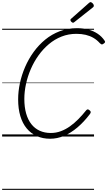

<svg xmlns="http://www.w3.org/2000/svg" viewBox="-20 -1279 1005 1799"><path d="M450 21Q381 21 325.5 -3.5Q270 -28 230.5 -75.5Q191 -123 170.5 -191.5Q150 -260 150 -348Q150 -422 166.5 -499.5Q183 -577 215.5 -652Q248 -727 295.5 -792.5Q343 -858 404 -908Q465 -958 540 -986.5Q615 -1015 701 -1015Q759 -1015 807.5 -1002Q856 -989 895 -963Q934 -937 960 -898Q967 -889 963.5 -882Q960 -875 948 -868Q938 -861 932 -863Q926 -865 914 -876Q888 -905 855.5 -924Q823 -943 783.5 -952.5Q744 -962 695 -962Q622 -962 557 -936.5Q492 -911 437.5 -865Q383 -819 340.5 -759.5Q298 -700 268.5 -631.5Q239 -563 223.5 -491.5Q208 -420 208 -352Q208 -275 225 -215.5Q242 -156 274 -115.5Q306 -75 352 -54Q398 -33 456 -33Q505 -33 549.5 -49.5Q594 -66 635 -95Q676 -124 714 -162.5Q752 -201 788 -246Q796 -255 803.5 -254Q811 -253 820 -245Q829 -238 830 -230Q831 -222 823 -211Q767 -137 705.5 -85Q644 -33 580 -6Q516 21 450 21ZM665 -1066Q657 -1066 648.5 -1074.5Q640 -1083 640 -1090Q640 -1093 640.5 -1096Q641 -1099 646 -1103L812 -1250Q817 -1253 820 -1256Q823 -1259 828 -1259Q834 -1259 841.5 -1253.5Q849 -1248 854 -1240.5Q859 -1233 859 -1226Q859 -1222 858 -1218.5Q857 -1215 852 -1211L678 -1073Q674 -1070 671 -1068Q668 -1066 665 -1066ZM0 490H861V500H0ZM0 -20H861V0H0ZM0 -505H861V-500H0ZM0 -1010H861V-1000H0Z"/></svg>

Font: Playwrite AU NSW Guides
Style: Regular
Weight: 400
Designer: Veronika Burian, José Scaglione
Foundry: TypeTogether
Version: Version 1.003